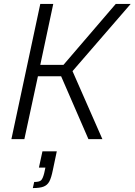

<svg xmlns="http://www.w3.org/2000/svg" viewBox="-20 -708 685 977"><path d="M38 0 185 -688H251L185 -378H303L569 -688H645L349 -346L501 0H430L291 -320H173L104 0ZM205 173 211 145H178L196 62H269L249 157Q241 197 231 215.5Q221 234 202 241.5Q183 249 147 249L154 218Q180 218 189 209.5Q198 201 205 173Z"/></svg>

Font: Saira Semi Condensed Light
Style: Italic
Weight: 300
Width: 4
Italic angle: -12°
Designer: Hector Gatti with collaboration of the Omnibus-Type team
Foundry: Omnibus-Type
Version: Version 1.001; ttfautohint (v1.8)